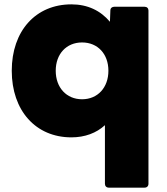

<svg xmlns="http://www.w3.org/2000/svg" viewBox="-20 -578 767 882"><path d="M480 284H644C655 284 662 277 662 266V-530C662 -540 655 -547 644 -547H505C495 -547 487 -541 487 -530L485 -478C442 -529 383 -558 308 -558C144 -558 34 -436 34 -253C34 -70 144 53 308 53C370 53 423 33 462 -3V266C462 277 469 284 480 284ZM236 -253C236 -330 285 -383 357 -383C429 -383 478 -330 478 -253C478 -176 429 -122 357 -122C285 -122 236 -176 236 -253Z"/></svg>

Font: LINE Seed JP App_OTF ExtraBold
Style: Regular
Weight: 800
Designer: LINE & Fontrix & Fontworks
Version: Version 1.013